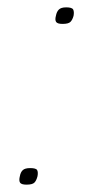

<svg xmlns="http://www.w3.org/2000/svg" viewBox="-20 -496 254 522"><path d="M82 -17Q79 -5 73.5 0.5Q68 6 52 6Q38 6 34.5 0.5Q31 -5 34 -17Q36 -28 42 -33.5Q48 -39 62 -39Q78 -39 81 -33.5Q84 -28 82 -17ZM180 -453Q177 -442 171.5 -436.5Q166 -431 150 -431Q136 -431 132.5 -436.5Q129 -442 132 -453Q134 -464 140 -470Q146 -476 160 -476Q176 -476 179 -470Q182 -464 180 -453Z"/></svg>

Font: Glory Thin
Style: Italic
Weight: 100
Italic angle: -12°
Designer: Robert Leuschke
Foundry: Robert Leuschke
Version: Version 1.011